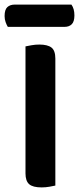

<svg xmlns="http://www.w3.org/2000/svg" viewBox="-34 -809 344 836"><path d="M147 7Q109 7 93 -7Q77 -21 77 -54V-607Q86 -609 103 -612Q120 -615 137 -615Q173 -615 190 -602Q207 -589 207 -554V-1Q198 1 181.5 4Q165 7 147 7ZM0 -692Q-5 -700 -9.5 -712.5Q-14 -725 -14 -739Q-14 -767 -2 -778Q10 -789 30 -789H277Q290 -771 290 -742Q290 -715 278.5 -703.5Q267 -692 247 -692Z"/></svg>

Font: Baloo Thambi 2 SemiBold
Style: Regular
Weight: 600
Designer: Aadarsh Rajan and Ek Type
Foundry: Ek Type
Version: Version 1.640;hotconv 1.0.111;makeotfexe 2.5.65597; ttfautoh